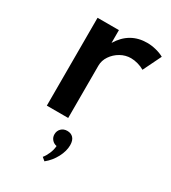

<svg xmlns="http://www.w3.org/2000/svg" viewBox="-190 -624 861 969"><g transform="rotate(30 241.0 -139.0)"><path d="M96.5 0H221V-305Q221 -335 238.8 -361.2Q256.5 -387.5 285 -403.8Q313.5 -420 345.5 -420Q364.5 -420 386 -414Q407.5 -408 424 -398L475.5 -503.5Q456.5 -514.5 429.8 -521.2Q403 -528 377.5 -528Q276 -528 221 -437.5V-512H96.5ZM226.5 249.5Q259 223.5 278.8 186Q298.5 148.5 298.5 114.5Q298.5 86.5 285.5 72.5Q272.5 58.5 250.5 58.5Q229 58.5 215.5 72Q202 85.5 202 106Q202 123.5 213 136.2Q224 149 241 152Q239.5 175 229.5 197.8Q219.5 220.5 208 234Z"/></g></svg>

Font: Spartan SemiBold
Style: Regular
Weight: 600
Designer: Matt Bailey, Mirko Velimirovic
Foundry: Matt Bailey
Version: Version 1.003; ttfautohint (v1.8.3)